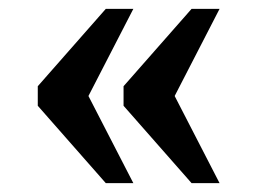

<svg xmlns="http://www.w3.org/2000/svg" viewBox="-20 -486 579 432"><path d="M411 -74 258 -248V-292L411 -466H474L373 -270L474 -74ZM218 -74 65 -248V-292L218 -466H280L179 -270L280 -74Z"/></svg>

Font: Noto Serif Thai SemiBold
Style: Regular
Weight: 600
Designer: Monotype Design Team
Foundry: Monotype Imaging Inc.
Version: Version 2.001; ttfautohint (v1.8.4.7-5d5b)